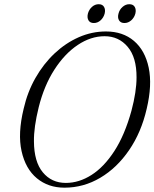

<svg xmlns="http://www.w3.org/2000/svg" viewBox="-20 -856 714 888"><path d="M470 -710.5Q548 -710.5 599.5 -666.8Q651 -623 667.8 -542.8Q684.5 -462.5 658.5 -353Q633.5 -244 577.2 -161.8Q521 -79.5 443.8 -33.8Q366.5 12 278 12Q203 12 150.5 -31.5Q98 -75 79.8 -156.8Q61.5 -238.5 89.5 -353.5Q107 -430.5 144 -495.5Q181 -560.5 232.2 -608.8Q283.5 -657 344.2 -683.8Q405 -710.5 470 -710.5ZM284.5 -10Q345.5 -10 403.2 -46.8Q461 -83.5 509 -157.5Q557 -231.5 588 -344Q611.5 -432 611.5 -498Q612 -590.5 570.5 -639.5Q529 -688.5 464 -688.5Q400 -688.5 339.5 -648Q279 -607.5 231.5 -533.8Q184 -460 159 -360Q147.5 -313.5 142 -274.2Q136.5 -235 137 -202Q137.5 -108 178 -59Q218.5 -10 284.5 -10ZM414 -749.5Q396.5 -749.5 389.2 -762Q382 -774.5 386.5 -793Q391.5 -811.5 405.2 -824Q419 -836.5 436.5 -836.5Q454 -836.5 461.2 -824Q468.5 -811.5 464 -793Q459 -774.5 445.2 -762Q431.5 -749.5 414 -749.5ZM555.5 -749.5Q538 -749.5 530.5 -762Q523 -774.5 528 -793Q532.5 -811.5 546.8 -824Q561 -836.5 578 -836.5Q596 -836.5 603.2 -824Q610.5 -811.5 606 -793Q601 -774.5 587 -762Q573 -749.5 555.5 -749.5Z"/></svg>

Font: Fraunces 144pt S050 Light
Style: Italic
Weight: 300
Italic angle: -16°
Version: Version 1.000; ttfautohint (v1.8.3)